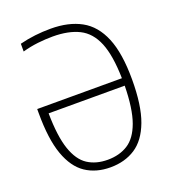

<svg xmlns="http://www.w3.org/2000/svg" viewBox="-137 -853 864 965"><g transform="rotate(-20 294.5 -370.0)"><path d="M289.5 9Q212.5 9 157.2 -28Q102 -65 72.2 -148.2Q42.5 -231.5 42.5 -369.5V-392.5H495.5Q493 -515 464.8 -583.8Q436.5 -652.5 380.5 -680.5Q324.5 -708.5 239.5 -708.5Q202.5 -708.5 160.2 -703.8Q118 -699 77.5 -687.5V-729Q119 -739.5 159.8 -744.2Q200.5 -749 243.5 -749Q339.5 -749 406 -712.5Q472.5 -676 507 -592.8Q541.5 -509.5 541.5 -369.5Q541.5 -230.5 510.5 -147.5Q479.5 -64.5 423 -27.8Q366.5 9 289.5 9ZM289.5 -31.5Q352 -31.5 397.5 -60.2Q443 -89 468.5 -159Q494 -229 496 -352.5H89Q90.5 -229 114.5 -159Q138.5 -89 182.8 -60.2Q227 -31.5 289.5 -31.5Z"/></g></svg>

Font: Encode Sans Cnd XLt
Style: Regular
Weight: 200
Width: 3
Designer: Multiple Designers
Foundry: Impallari Type
Version: Version 3.002; ttfautohint (v1.8.3) -l 8 -r 50 -G 200 -x 14 